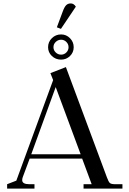

<svg xmlns="http://www.w3.org/2000/svg" viewBox="-20 -1111 760 1131"><path d="M22 0V-25.9L76.2 -46.9L293 -639.2L276.9 -680.2L368.2 -715.8L609.9 -65.9Q619.1 -40.5 627 -33.2Q634.8 -25.9 658.2 -25.9H701.2V0H472.2V-25.9H520L463.9 -176.8H154.8L113.8 -66.9Q110.8 -58.1 110.8 -49.8Q110.8 -25.9 152.8 -25.9H183.1V0ZM164.1 -202.1H455.1L308.1 -598.1ZM263.2 -833Q263.2 -864.3 285.6 -886.2Q308.1 -908.2 339.8 -908.2Q370.6 -908.2 392.3 -886Q414.1 -863.8 414.1 -833Q414.1 -802.2 392.3 -781Q370.6 -759.8 339.8 -759.8Q308.1 -759.8 285.6 -781Q263.2 -802.2 263.2 -833ZM308.3 -864Q294.9 -851.1 294.9 -833Q294.9 -814.9 308.3 -802Q321.8 -789.1 339.8 -789.1Q357.9 -789.1 370.8 -802Q383.8 -814.9 383.8 -833Q383.8 -851.1 370.8 -864Q357.9 -877 339.8 -877Q321.8 -877 308.3 -864ZM314.9 -950.2 349.1 -1042Q358.9 -1069.3 369.4 -1080.1Q379.9 -1090.8 397 -1090.8Q414.6 -1090.8 426.8 -1071.8L338.9 -940.9Z"/></svg>

Font: Dihjauti S
Style: Bold
Weight: 700
Designer: T. Christopher White
Version: Version 3.0.0